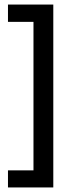

<svg xmlns="http://www.w3.org/2000/svg" viewBox="-20 -706 319 843"><path d="M214 117H127V-671H214ZM214 117H15V42H214ZM214 -610H15V-686H214Z"/></svg>

Font: Bricolage Grotesque 60pt
Style: Regular
Weight: 400
Version: Version 1.001;gftools[0.9.33.dev8+g029e19f]